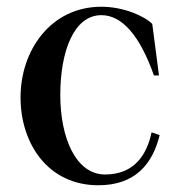

<svg xmlns="http://www.w3.org/2000/svg" viewBox="-20 -535 539 570"><path d="M272 15C381 15 433 -48 454 -134L430 -142C416 -76 379 -17 292 -17C205 -17 159 -126 159 -253C159 -382 199 -490 281 -490C342 -490 395 -430 437 -311H452L432 -464C408 -488 346 -515 281 -515C131 -515 41 -386 41 -246C41 -108 123 15 272 15Z"/></svg>

Font: Sprat Condensed Medium
Style: Regular
Weight: 500
Width: 3
Designer: Ethan Nakache
Foundry: Collletttivo
Version: Version 2.000;Glyphs 3.2 (3217)